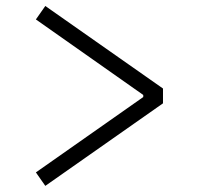

<svg xmlns="http://www.w3.org/2000/svg" viewBox="-20 -644 660 642"><path d="M100 -67.5 459 -319.5V-326.5L100 -579L131.5 -624L525 -348V-298.5L131.5 -22.5Z"/></svg>

Font: Monaspace Neon Var
Style: Regular
Weight: 400
Designer: Riley Cran and the Lettermatic Team
Version: Version 1.000 (Monaspace Neon Var)